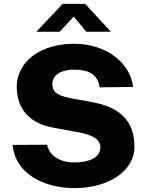

<svg xmlns="http://www.w3.org/2000/svg" viewBox="-20 -957 757 987"><path d="M423 -794H550L418 -937H302L167 -794H287L359 -872ZM363 10C542 10 671 -81 671 -201C671 -274 653 -396 458 -431L339 -453C268 -467 249 -489 249 -526C249 -565 285 -599 363 -599C436 -599 484 -574 492 -508L664 -510C652 -626 535 -732 360 -732C196 -732 65 -647 66 -506C68 -389 141 -321 253 -301L373 -279C439 -267 496 -249 496 -200C496 -144 433 -122 362 -122C288 -122 235 -155 222 -213L45 -212C59 -58 214 10 363 10Z"/></svg>

Font: United Sans ExtraBold
Style: Regular
Weight: 800
Designer: Pablo Impallari, Rodrigo Fuenzalida (Modified by Dan O. Williams)
Version: Version 1.000;PS 001.000;hotconv 1.0.88;makeotf.lib2.5.64775